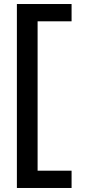

<svg xmlns="http://www.w3.org/2000/svg" viewBox="-20 -720 421 955"><path d="M336 215H64V-700H336V-614H167V129H336Z"/></svg>

Font: Rosa Sans Medium
Style: Regular
Weight: 500
Designer: Pentagram / MCKL
Foundry: Pentagram / MCKL
Version: Version 1.005;September 16, 2019;FontCreator 11.5.0.2425 64-